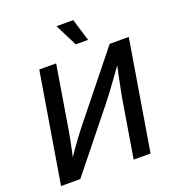

<svg xmlns="http://www.w3.org/2000/svg" viewBox="-165 -1069 1076 1194"><g transform="rotate(-20 373.5 -472.0)"><path d="M625 0H513.2L577.6 -389.2Q581.5 -410.2 588.4 -444.8Q595.2 -479.5 605 -526.1Q614.7 -572.8 626.5 -627.9L643.1 -621.6Q601.1 -563 570.8 -520.8Q540.5 -478.5 516.8 -446.8Q493.2 -415 470.7 -387.2L160.2 0H32.7L153.3 -727.5H265.1L195.8 -309.1Q191.9 -284.7 185.1 -249.5Q178.2 -214.4 169.7 -174.8Q161.1 -135.3 151.4 -97.2L138.7 -105Q163.6 -146 188.5 -181.6Q213.4 -217.3 235.1 -246.1Q256.8 -274.9 272 -294.4L619.1 -727.5H745.6ZM419.9 -796.9 346.2 -943.8H457L501.5 -796.9Z"/></g></svg>

Font: Inter 18pt Medium
Style: Italic
Weight: 500
Italic angle: -9.3988°
Designer: Rasmus Andersson
Foundry: rsms
Version: Version 4.001;git-66647c0bb